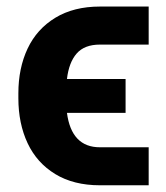

<svg xmlns="http://www.w3.org/2000/svg" viewBox="-20 -550 500 577"><path d="M426.8 -107.4V6.8H280.3Q201.2 6.8 146 -26.9Q90.8 -60.5 63 -119.6Q35.2 -178.7 35.2 -254.9V-269.5Q35.2 -345.2 63 -404.1Q90.8 -462.9 146.2 -496.6Q201.7 -530.3 280.3 -530.3H426.8V-416H280.3Q233.9 -416 210.4 -389.2Q187 -362.3 181.2 -312.5H357.4V-210.9H181.2Q194.8 -107.4 280.3 -107.4Z"/></svg>

Font: Pretendard JP
Style: Bold
Weight: 700
Designer: Base glyphs from Inter by Rasmus Andersson; Hangeul glyphs from Noto Sans CJK(Source Han Sans) by Jang Soo-young and Kan
Foundry: Kil Hyung-jin
Version: Version 1.309